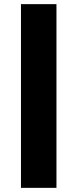

<svg xmlns="http://www.w3.org/2000/svg" viewBox="-20 -725 373 925"><path d="M81 180V-705H252V180Z"/></svg>

Font: Nunito Sans 9pt Black
Style: Regular
Weight: 900
Version: Version 3.101;gftools[0.9.27]